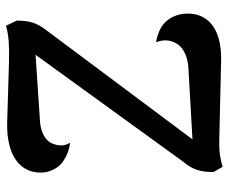

<svg xmlns="http://www.w3.org/2000/svg" viewBox="-80 -662 750 629"><g transform="rotate(-90 294.5 -348.0)"><path d="M500 -203C492 -206 486 -209 470 -211C477 -194 480 -173 469 -150C460 -129 433 -107 381 -105L152 -92L509 -570C534 -602 541 -627 541 -668L524 -703C493 -693 451 -692 406 -693L208 -699C93 -702 43 -652 43 -590C43 -556 61 -525 86 -512C101 -502 121 -495 141 -493C130 -511 129 -528 139 -553C150 -577 181 -591 219 -592L429 -606L77 -120C51 -89 45 -63 45 -23L62 7C99 -4 121 -5 159 -4L413 2C517 3 564 -43 564 -107C564 -152 540 -190 500 -203Z"/></g></svg>

Font: Arima Koshi ExtraBold
Style: Regular
Weight: 800
Designer: Joana Correia and Natanael Gama
Foundry: NDISCOVER
Version: Version 1.019;PS 001.019;hotconv 1.0.88;makeotf.lib2.5.64775